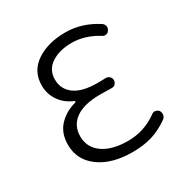

<svg xmlns="http://www.w3.org/2000/svg" viewBox="-135 -658 754 782"><g transform="rotate(-30 242.0 -267.0)"><path d="M269.5 12.7Q172.9 12.7 114.3 -30.3Q55.7 -73.2 55.7 -144.5Q55.7 -199.2 87.4 -232.9Q119.1 -266.6 168 -279.3Q169.9 -280.3 169.9 -282.7Q169.9 -285.2 168 -286.1Q127.9 -302.7 106 -335Q84 -367.2 84 -407.2Q84 -473.6 138.2 -510.3Q192.4 -546.9 275.4 -546.9Q352.5 -546.9 422.9 -501Q431.6 -495.1 433.6 -485.4Q435.5 -475.6 429.7 -466.8Q424.8 -458 415 -456.1Q405.3 -454.1 397.5 -460Q337.9 -497.1 276.4 -497.1Q217.8 -497.1 180.2 -472.2Q142.6 -447.3 142.6 -401.4Q142.6 -356.4 178.2 -329.6Q213.9 -302.7 287.1 -302.7Q310.5 -302.7 324.2 -303.7Q335 -303.7 342.3 -296.9Q349.6 -290 349.6 -279.8Q349.6 -269.5 342.3 -262.2Q335 -254.9 324.2 -255.9Q295.9 -256.8 271.5 -256.8Q195.3 -256.8 155.8 -228.5Q116.2 -200.2 116.2 -149.4Q116.2 -96.7 159.2 -66.4Q202.1 -36.1 277.3 -36.1Q352.5 -36.1 415 -81.1Q422.9 -87.9 433.1 -85.9Q443.4 -84 449.2 -76.2Q453.1 -69.3 453.1 -61.5Q453.1 -47.9 442.4 -40Q402.3 -11.7 362.3 0.5Q322.3 12.7 269.5 12.7Z"/></g></svg>

Font: irohamaru Light
Style: Regular
Weight: 200
Designer: [Source Han Sans]
Ryoko NISHIZUKA  (kana & ideographs); Paul D. Hunt (Latin, Greek & Cyrillic); Wenlong ZHANG  (bopomofo
Version: Version 1.01